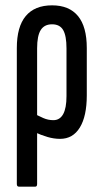

<svg xmlns="http://www.w3.org/2000/svg" viewBox="-20 -514 381 719"><path d="M51 185Q43 185 43 175V-334Q43 -414 76.5 -454Q110 -494 175 -494Q239 -494 272 -454Q305 -414 305 -334V-157Q305 -79 279 -36.5Q253 6 205 6Q182 6 158 -1Q134 -8 108 -20V-88Q124 -80 142 -72Q160 -64 180 -64Q204 -64 216.5 -86.5Q229 -109 229 -154V-333Q229 -380 216.5 -401.5Q204 -423 175 -423Q146 -423 132.5 -401.5Q119 -380 119 -333V175Q119 185 112 185Z"/></svg>

Font: Sofia Sans Extra Condensed Medium
Style: Regular
Weight: 500
Version: Version 4.100